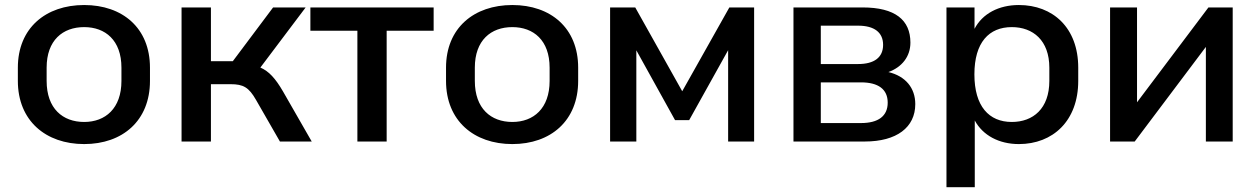

<svg xmlns="http://www.w3.org/2000/svg" viewBox="-20 -569 5056 772"><path d="M318.4 10.3C472.7 10.3 583 -83.5 583 -243.7V-296.9C583 -456.5 472.7 -548.8 318.4 -548.8C164.1 -548.8 51.8 -456.5 51.8 -296.9V-243.7C51.8 -83.5 164.1 10.3 318.4 10.3ZM318.4 -78.6C232.4 -78.6 167.5 -132.3 167.5 -243.7V-296.9C167.5 -407.2 232.4 -460 318.4 -460C403.3 -460 468.3 -407.2 468.3 -296.9V-243.7C468.3 -132.8 403.3 -78.6 318.4 -78.6Z M828.1 0V-230.5H907.2C958.5 -230.5 980.5 -217.8 1009.3 -167.5L1105.5 0H1233.4L1117.7 -201.7C1087.4 -253.9 1061 -282.7 1026.9 -297.4L1209 -539.1H1078.1L916 -322.8H828.1V-539.1H710V0Z M1534.7 0V-445.3H1723.6V-539.1H1228V-445.3H1417V0Z M2040 10.3C2194.3 10.3 2304.7 -83.5 2304.7 -243.7V-296.9C2304.7 -456.5 2194.3 -548.8 2040 -548.8C1885.7 -548.8 1773.4 -456.5 1773.4 -296.9V-243.7C1773.4 -83.5 1885.7 10.3 2040 10.3ZM2040 -78.6C1954.1 -78.6 1889.2 -132.3 1889.2 -243.7V-296.9C1889.2 -407.2 1954.1 -460 2040 -460C2125 -460 2189.9 -407.2 2189.9 -296.9V-243.7C2189.9 -132.8 2125 -78.6 2040 -78.6Z M2538.6 0V-366.7L2694.3 -85.9H2751L2907.7 -367.2V0H3012.2V-539.1H2912.6L2723.1 -202.1L2534.2 -539.1H2433.1V0Z M3457.5 0C3585 0 3660.2 -56.6 3660.2 -150.4C3660.2 -215.3 3621.1 -262.7 3552.2 -279.3C3606.4 -298.8 3640.6 -341.8 3640.6 -397.5C3640.6 -488.8 3579.1 -539.1 3448.2 -539.1H3170.4V0ZM3280.3 -237.8H3441.9C3511.2 -237.8 3549.3 -210.4 3549.3 -156.2C3549.3 -102.1 3511.2 -74.2 3441.9 -74.2H3280.3ZM3280.3 -465.8H3430.2C3495.6 -465.8 3530.8 -438.5 3530.8 -388.7C3530.8 -338.4 3495.6 -311.5 3430.2 -311.5H3280.3Z M3899.4 183.6V-84.5C3931.6 -24.9 3996.6 10.3 4076.7 10.3C4213.4 10.3 4315.4 -83 4315.4 -243.7V-296.9C4315.4 -457.5 4213.4 -548.8 4076.7 -548.8C3996.1 -548.8 3930.2 -514.2 3898.4 -453.1V-539.1H3785.6V183.6ZM4048.3 -78.6C3956.5 -78.6 3897.9 -141.6 3897.9 -270C3897.9 -398.4 3956.5 -460 4048.3 -460C4133.8 -460 4199.2 -406.2 4199.2 -296.9V-243.7C4199.2 -132.3 4133.8 -78.6 4048.3 -78.6Z M4542.5 0 4828.6 -380.4V0H4936.5V-539.1H4838.9L4551.8 -157.7V-539.1H4443.4V0Z"/></svg>

Font: Winston Medium
Style: Regular
Weight: 500
Designer: Vernon Adams, Kim Jin-seong, David Berlow, Cristiano Sobral
Foundry: The Winston Project Authors
Version: Version 3.004